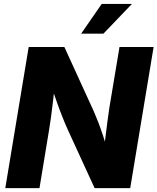

<svg xmlns="http://www.w3.org/2000/svg" viewBox="-20 -970 812 990"><path d="M7.3 0 127.9 -727.5H312L462.9 -397.5Q473.6 -373.5 486.1 -341.3Q498.5 -309.1 511.2 -270.8Q523.9 -232.4 535.2 -190.4L512.7 -164.1Q516.6 -202.1 522.2 -249.8Q527.8 -297.4 533.7 -341.8Q539.6 -386.2 543.9 -414.6L596.2 -727.5H772L651.4 0H467.8L329.1 -302.2Q315.4 -332.5 301 -368.9Q286.6 -405.3 271 -449.5Q255.4 -493.7 237.8 -546.4L265.1 -554.2Q259.8 -501.5 253.9 -452.6Q248 -403.8 242.9 -365Q237.8 -326.2 233.4 -302.2L183.6 0ZM398.4 -796.4 504.4 -949.7H660.2L513.2 -796.4Z"/></svg>

Font: Inter 24pt ExtraBold
Style: Italic
Weight: 800
Italic angle: -9.3988°
Designer: Rasmus Andersson
Foundry: rsms
Version: Version 4.001;git-66647c0bb